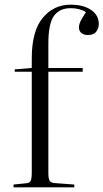

<svg xmlns="http://www.w3.org/2000/svg" viewBox="-20 -802 443 822"><path d="M38 0V-12L88 -17Q106 -18 111 -27Q116 -36 116 -64V-495H43V-505L116 -511V-552Q116 -669 163 -725.5Q210 -782 282 -782Q337 -782 370 -759.5Q403 -737 403 -699Q403 -681 392 -666.5Q381 -652 357 -652Q338 -652 328 -661Q318 -670 318 -684Q318 -697 325 -711.5Q332 -726 348 -750Q322 -767 282 -767Q235 -767 211 -734Q187 -701 187 -614V-511H334V-495H187V-62Q187 -38 192.5 -28.5Q198 -19 216 -18L298 -12V0Z"/></svg>

Font: Literata 72pt Light
Style: Regular
Weight: 300
Designer: Latin by Veronika Burian and Jose Scaglione. Greek by Irene Vlachou. Cyrillic by Vera Evstafieva.
Foundry: TypeTogether
Version: Version 3.002